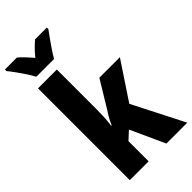

<svg xmlns="http://www.w3.org/2000/svg" viewBox="-300 -1050 1124 1124"><g transform="rotate(-45 262.5 -487.5)"><path d="M210 -441Q210 -407 208.5 -371.5Q207 -336 202 -302H206Q212 -317 219 -330.5Q226 -344 234 -357Q242 -370 250 -382L352 -550H522L368 -318L530 0H357L260 -213L210 -167V0H54V-760H210ZM342 -962Q328 -943 309 -916.5Q290 -890 272 -863Q254 -836 242 -815H95Q85 -835 67 -862.5Q49 -890 29.5 -917Q10 -944 -5 -962V-975H94Q112 -960 130 -941Q148 -922 169 -897Q190 -923 208.5 -941.5Q227 -960 245 -975H342Z"/></g></svg>

Font: Noto Sans Display Condensed ExtraBold
Style: Regular
Weight: 800
Width: 3
Designer: Monotype Design Team
Foundry: Monotype Imaging Inc.
Version: Version 2.003